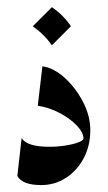

<svg xmlns="http://www.w3.org/2000/svg" viewBox="-20 -519 306 546"><path d="M100.6 -330.6Q133.3 -325.7 164.6 -297.1Q195.8 -268.6 216.3 -228.8Q236.8 -189 236.8 -148.9Q236.8 -104.5 218 -69.1Q199.2 -33.7 167.5 -13.2Q135.7 7.3 97.2 7.3Q43.5 7.3 29.3 -18.6L41.5 -126.5Q56.2 -101.6 120.6 -101.6Q143.1 -101.6 165.3 -105Q187.5 -108.4 202.4 -114Q217.3 -119.6 217.3 -125Q217.3 -142.1 198.5 -161.9Q179.7 -181.6 149.9 -197.5Q120.1 -213.4 87.4 -218.3ZM127.4 -498.5Q160.6 -476.1 181.6 -444.3L127.4 -390.1Q106.9 -420.4 73.2 -444.3Z"/></svg>

Font: Lateef SemiBold
Style: Regular
Weight: 600
Designer: SIL International
Foundry: SIL International
Version: Version 4.200